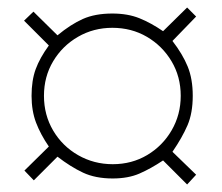

<svg xmlns="http://www.w3.org/2000/svg" viewBox="-20 -602 590 511"><path d="M461 -347Q461 -398 436.5 -439Q412 -480 371 -504Q330 -528 279 -528Q229 -528 187.5 -504Q146 -480 121.5 -439Q97 -398 97 -347Q97 -296 121.5 -254.5Q146 -213 188 -189Q230 -165 280 -165Q331 -165 372 -189.5Q413 -214 437 -255.5Q461 -297 461 -347ZM502 -558 439 -493Q466 -458 479.5 -425Q493 -392 493 -347Q493 -301 479 -268.5Q465 -236 439 -198L502 -137L478 -111L414 -175Q381 -153 351 -140Q321 -127 280 -127Q234 -127 201 -142.5Q168 -158 133 -185L70 -122L45 -148L110 -212Q88 -244 76 -275.5Q64 -307 64 -347Q64 -388 75 -418Q86 -448 110 -481L44 -547L69 -571L133 -508Q168 -537 200.5 -551.5Q233 -566 279 -566Q320 -566 351 -553.5Q382 -541 414 -519L478 -582Z"/></svg>

Font: Kaisei HarunoUmi
Style: Regular
Weight: 400
Designer: Font-Kai, 金井和夫
Foundry: KAZUO KANAI
Version: Version 5.003